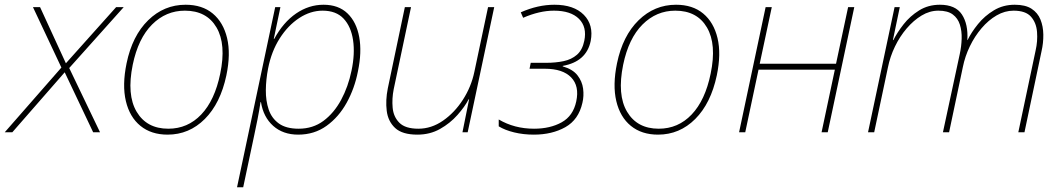

<svg xmlns="http://www.w3.org/2000/svg" viewBox="-66 -558 4478 810"><path d="M-46 0 193 -273 73 -528H103L212 -291L424 -528H456L226 -271L356 0H327L207 -253L-14 0Z M641 10Q572 10 526.5 -27Q481 -64 465 -131.5Q449 -199 468 -291Q492 -407 559 -472.5Q626 -538 717 -538Q787 -538 831.5 -501Q876 -464 892 -397.5Q908 -331 889 -240Q864 -122 798 -56Q732 10 641 10ZM644 -15Q726 -15 783 -75Q840 -135 863 -247Q889 -371 847.5 -442Q806 -513 714 -513Q634 -513 575.5 -454.5Q517 -396 494 -285Q468 -158 510.5 -86.5Q553 -15 644 -15Z M934 232 1095 -528H1117L1089 -394H1091Q1129 -464 1183 -501Q1237 -538 1299 -538Q1362 -538 1400 -501.5Q1438 -465 1449.5 -401.5Q1461 -338 1444 -257Q1430 -185 1396.5 -124.5Q1363 -64 1311.5 -27Q1260 10 1192 10Q1128 10 1086.5 -27Q1045 -64 1035 -127H1033Q1028 -93 1020.5 -55Q1013 -17 1006 15L960 232ZM1194 -15Q1254 -15 1298.5 -48Q1343 -81 1373 -136.5Q1403 -192 1417 -260Q1432 -331 1423.5 -388.5Q1415 -446 1383.5 -479.5Q1352 -513 1295 -513Q1244 -513 1196.5 -482Q1149 -451 1114 -396Q1079 -341 1065 -269Q1056 -223 1055.5 -178Q1055 -133 1067.5 -96Q1080 -59 1110.5 -37Q1141 -15 1194 -15Z M1695 10Q1631 10 1601 -18Q1571 -46 1565.5 -90.5Q1560 -135 1570 -185L1642 -528H1668L1595 -182Q1587 -142 1590.5 -103.5Q1594 -65 1619 -40Q1644 -15 1699 -15Q1754 -15 1803 -49Q1852 -83 1887 -137.5Q1922 -192 1935 -254L1993 -528H2019L1907 0H1885L1913 -139H1911Q1895 -108 1864 -73Q1833 -38 1790.5 -14Q1748 10 1695 10Z M2186 10Q2142 10 2103 0.5Q2064 -9 2038 -25V-54Q2104 -15 2187 -15Q2255 -15 2303.5 -42Q2352 -69 2365 -130Q2379 -195 2343.5 -231.5Q2308 -268 2233 -268H2168L2173 -293H2238Q2278 -293 2311.5 -300Q2345 -307 2368 -327Q2391 -347 2399 -386Q2411 -444 2376.5 -478.5Q2342 -513 2271 -513Q2210 -513 2141 -483L2131 -506Q2203 -538 2273 -538Q2355 -538 2397 -495.5Q2439 -453 2426 -385Q2408 -298 2308 -280V-278Q2350 -266 2370 -240.5Q2390 -215 2394 -184Q2398 -153 2391 -124Q2375 -53 2319 -21.5Q2263 10 2186 10Z M2710 10Q2641 10 2595.5 -27Q2550 -64 2534 -131.5Q2518 -199 2537 -291Q2561 -407 2628 -472.5Q2695 -538 2786 -538Q2856 -538 2900.5 -501Q2945 -464 2961 -397.5Q2977 -331 2958 -240Q2933 -122 2867 -56Q2801 10 2710 10ZM2713 -15Q2795 -15 2852 -75Q2909 -135 2932 -247Q2958 -371 2916.5 -442Q2875 -513 2783 -513Q2703 -513 2644.5 -454.5Q2586 -396 2563 -285Q2537 -158 2579.5 -86.5Q2622 -15 2713 -15Z M3052 0 3164 -528H3190L3139 -289H3461L3512 -528H3538L3426 0H3400L3456 -264H3134L3078 0Z M3596 0 3708 -528H3730L3701 -389H3703Q3719 -421 3746 -455.5Q3773 -490 3811.5 -514Q3850 -538 3899 -538Q3965 -538 3992 -497Q4019 -456 4015 -389H4016Q4032 -422 4060 -456.5Q4088 -491 4127 -514.5Q4166 -538 4215 -538Q4260 -538 4286 -521Q4312 -504 4323.5 -475.5Q4335 -447 4335.5 -412Q4336 -377 4328 -342L4256 0H4230L4303 -345Q4312 -384 4309 -423Q4306 -462 4283.5 -487.5Q4261 -513 4210 -513Q4173 -513 4138.5 -493Q4104 -473 4075 -439Q4046 -405 4025.5 -362.5Q4005 -320 3996 -275L3938 0H3912L3983 -330Q3990 -362 3991 -394.5Q3992 -427 3983.5 -454Q3975 -481 3953.5 -497Q3932 -513 3893 -513Q3856 -513 3822 -492.5Q3788 -472 3759 -438Q3730 -404 3709.5 -361.5Q3689 -319 3680 -274L3622 0Z"/></svg>

Font: Noto Sans Thin
Style: Italic
Weight: 100
Italic angle: -12°
Designer: Monotype Design Team
Foundry: Monotype Imaging Inc.
Version: Version 2.013; ttfautohint (v1.8.4.7-5d5b)